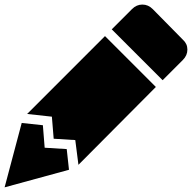

<svg xmlns="http://www.w3.org/2000/svg" viewBox="-20 -763 833 833"><path d="M597.7 -743.2C614.6 -743.2 629.6 -736.7 642.6 -723.6L773.4 -590.8C786.5 -579.1 793 -564.8 793 -547.9C793 -530.9 786.5 -516 773.4 -502.9L685.5 -415L464.8 -635.7L552.7 -723.6C565.8 -736.7 580.7 -743.2 597.7 -743.2ZM435.5 -606.4 656.2 -385.7 320.3 -47.9 306.6 -155.3 212.9 -161.1 205.1 -256.8 97.7 -268.6ZM74.2 -229.5 166 -219.7 173.8 -122.1 269.5 -116.2 279.3 -26.4 0 49.8Z"/></svg>

Font: CaskaydiaCove Nerd Font
Style: Regular
Weight: 400
Designer: Aaron Bell
Foundry: Saja Typeworks
Version: Version 2111.1;Nerd Fonts 2.3.3